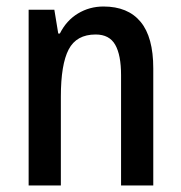

<svg xmlns="http://www.w3.org/2000/svg" viewBox="-20 -570 557 590"><path d="M298 -550Q373 -550 412 -503Q451 -456 451 -360V0H352V-339Q352 -401 334 -432.5Q316 -464 274 -464Q215 -464 191 -418Q167 -372 167 -273V0H68V-540H147L159 -467H164Q184 -507 219.5 -528.5Q255 -550 298 -550Z"/></svg>

Font: Noto Sans Lao UI Cond Med
Style: Regular
Weight: 500
Width: 3
Designer: Monotype Design Team
Foundry: Monotype Imaging Inc.
Version: Version 2.000; ttfautohint (v1.8.4.7-5d5b)